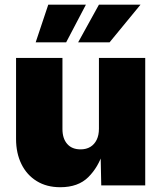

<svg xmlns="http://www.w3.org/2000/svg" viewBox="-20 -784 683 812"><path d="M234.9 7.8Q177.2 7.8 135.3 -18.1Q93.3 -43.9 70.6 -90.1Q47.9 -136.2 47.9 -196.3V-539.1H244.1V-238.3Q244.1 -198.2 264.2 -175.3Q284.2 -152.3 320.8 -152.3Q344.7 -152.3 362.1 -162.8Q379.4 -173.3 388.9 -192.9Q398.4 -212.4 398.4 -239.7V-539.1H594.2V0H408.2L405.3 -140.1H415.5Q396 -77.1 353.3 -34.7Q310.5 7.8 234.9 7.8ZM259.8 -605H130.9L184.1 -764.2H343.3ZM443.4 -605H310.5L398.4 -764.2H574.2Z"/></svg>

Font: Inter 18pt Black
Style: Regular
Weight: 900
Designer: Rasmus Andersson
Foundry: rsms
Version: Version 4.001;git-66647c0bb